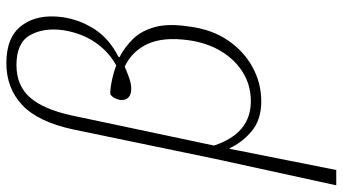

<svg xmlns="http://www.w3.org/2000/svg" viewBox="-292 -560 1052 589"><g transform="rotate(-90 233.5 -266.0)"><path d="M-41 240 40 -131 130 -565Q153 -674 205 -723Q257 -772 334 -772Q414 -772 449.5 -724.5Q485 -677 475 -601Q468 -549 439 -503Q410 -457 353 -428L352 -425Q383 -409 408 -383.5Q433 -358 444.5 -316.5Q456 -275 446 -210Q437 -141 403.5 -92Q370 -43 321 -16.5Q272 10 217 10Q160 10 125 -19.5Q90 -49 73 -87H71L6 240ZM217 -22Q266 -22 305.5 -46.5Q345 -71 370.5 -113.5Q396 -156 404 -212Q415 -291 392.5 -339Q370 -387 323 -409Q310 -403 290.5 -396Q271 -389 258 -389Q239 -388 229 -397Q219 -406 221 -423Q222 -429 225.5 -437.5Q229 -446 238 -453Q252 -454 277 -449Q302 -444 327 -435Q369 -458 397.5 -499.5Q426 -541 435 -598Q443 -658 419.5 -699.5Q396 -741 328 -741Q265 -741 228.5 -699.5Q192 -658 173 -570L81 -135Q118 -22 217 -22Z"/></g></svg>

Font: Noto Serif SemiCondensed ExtraLight
Style: Italic
Weight: 200
Width: 4
Italic angle: -12°
Designer: Monotype Design Team
Foundry: Monotype Imaging Inc.
Version: Version 2.013